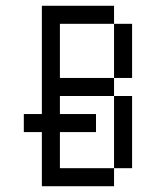

<svg xmlns="http://www.w3.org/2000/svg" viewBox="-20 -645 540 665"><path d="M375 -562.5H187.5V-375H375V-312.5H187.5V-250H312.5V-187.5H187.5V-62.5H375V0H125V-187.5H62.5V-250H125V-625H375ZM375 -312.5H437.5V-62.5H375ZM375 -562.5H437.5V-375H375Z"/></svg>

Font: ChillBitmapSE 16px
Style: Regular
Weight: 400
Designer: Designed by Warren2060
Foundry: ChillType
Version: Version 1.000